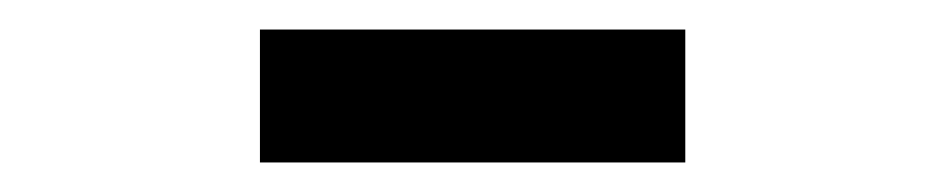

<svg xmlns="http://www.w3.org/2000/svg" viewBox="-20 -830 640 130"><path d="M156 -720V-810H444V-720Z"/></svg>

Font: Martian Mono Condensed
Style: Regular
Weight: 400
Width: 3
Designer: Roman Shamin
Foundry: Evil Martians
Version: Version 1.000